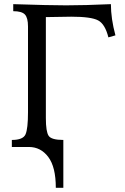

<svg xmlns="http://www.w3.org/2000/svg" viewBox="-20 -715 608 934"><path d="M288.1 198.7H251.5Q251.5 97.2 214.8 48.6Q178.2 0 120.6 0H37.6V-34.2Q92.3 -34.2 104.2 -61.5Q116.2 -88.9 116.2 -168.5V-586.4Q116.2 -628.4 101.1 -644.5Q85.9 -660.6 44.4 -660.6V-694.8Q221.2 -689 301.8 -689Q391.6 -689 519.5 -694.8Q519.5 -624.5 541.5 -543L507.3 -533.2Q491.2 -597.7 457.5 -615.7Q423.8 -633.8 326.7 -633.8Q289.6 -633.8 203.1 -631.8V-140.1Q203.1 -74.7 216.6 -54.4Q230 -34.2 288.1 -34.2Z"/></svg>

Font: Almanac
Style: Regular
Weight: 400
Designer: Eden's Almanac
Version: Version 3.501;March 28, 2021;FontCreator 13.0.0.2683 64-bit